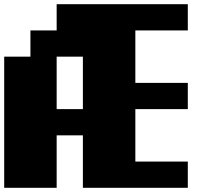

<svg xmlns="http://www.w3.org/2000/svg" viewBox="-20 -1020 1040 915"><path d="M0 -125V-750H125V-875H250V-1000H875V-875H625V-625H875V-500H625V-250H875V-125H375V-375H250V-125ZM250 -500H375V-750H250Z"/></svg>

Font: Press Start 2P
Style: Regular
Weight: 400
Designer: CodeMan38
Foundry: CodeMan38
Version: Version 3.000